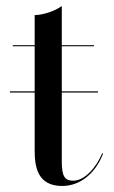

<svg xmlns="http://www.w3.org/2000/svg" viewBox="-20 -610 378 637"><path d="M13 -307V-303H95V-111C95 -56 104.5 7 186.5 7C247.5 7 298 -37 322 -100.5L319 -101.5C299 -53.5 260.5 -10.5 223 -10.5C196 -10.5 185 -23.5 185 -73.5V-303H305V-307H185V-456.5H292V-460H185V-590C165 -575 125 -560 95 -560V-460H22.5V-456.5H95V-307Z"/></svg>

Font: Bodoni* 48pt
Style: Regular
Weight: 400
Version: Version 2.3